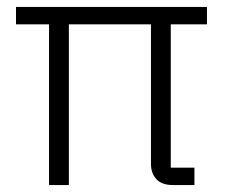

<svg xmlns="http://www.w3.org/2000/svg" viewBox="-20 -532 650 552"><path d="M471 -50H539V0H477Q445 0 429.5 -17Q414 -34 414 -61V-462H178V0H121V-462H26V-512H575V-462H471Z"/></svg>

Font: IBM Plex Sans Hebrew Light
Style: Regular
Weight: 300
Designer: Mike Abbink, Paul van der Laan, Pieter van Rosmalen, Yanek Iontef
Foundry: Bold Monday
Version: Version 1.2